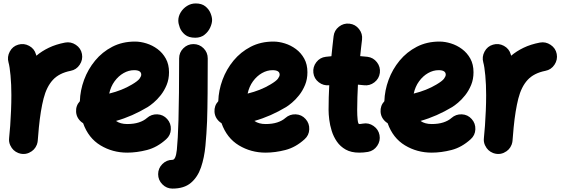

<svg xmlns="http://www.w3.org/2000/svg" viewBox="-20 -815 3273 1121"><path d="M108.4 83.5Q98.6 82.5 89.4 79.1Q89.4 79.1 88.9 79.1Q88.4 78.6 87.4 78.6Q54.7 65.9 40.5 34.2Q40.5 34.2 40 34.2Q40 33.7 39.6 32.7Q30.8 13.2 33.2 -8.3Q33.7 -11.2 33.7 -14.6Q35.2 -30.8 36.6 -47.6Q38.1 -64.5 39.6 -81.1Q42.5 -122.6 44.4 -168.7Q46.4 -214.8 46.4 -259.8Q46.4 -320.8 41.5 -373.8Q36.6 -426.8 29.8 -450.2Q20.5 -482.9 37.1 -513.9Q53.7 -544.9 86.4 -554.2Q119.1 -564 149.9 -547.4Q180.7 -530.8 189.9 -498Q191.4 -493.7 192.4 -489.7Q224.1 -516.6 265.4 -536.4Q306.6 -556.2 359.9 -566.4Q393.6 -572.8 422.9 -553.2Q452.1 -533.7 458.5 -500Q464.8 -466.3 445.3 -437Q425.8 -407.7 392.1 -401.4Q325.2 -388.2 288.6 -348.4Q252 -308.6 234.4 -239.7Q216.8 -170.9 207 -71.3Q204.1 -28.3 200.2 8.3Q199.2 18.1 195.8 27.3Q195.8 27.3 195.8 27.8Q195.3 28.3 195.3 29.3Q182.6 62 150.9 76.2Q150.9 76.2 150.9 76.7Q150.4 76.7 149.4 77.1Q129.9 85.9 108.4 83.5Z M950.2 -2Q897.9 45.4 838.1 60.8Q778.3 76.2 722.7 76.2Q637.2 76.2 566.7 33.7Q496.1 -8.8 465.3 -95.7Q448.2 -106 437 -123Q425.8 -140.1 424.3 -161.6Q421.9 -197.8 446.3 -224.1Q448.2 -287.1 470.9 -348.9Q493.7 -410.6 535.4 -461.2Q577.1 -511.7 635.7 -542Q694.3 -572.3 768.1 -572.3Q800.3 -572.3 835 -561.5Q869.6 -550.8 899.7 -528.6Q929.7 -506.3 948.2 -472.7Q966.8 -439 966.8 -393.1Q966.8 -352.5 952.9 -318.8Q939 -285.2 918.2 -259Q897.5 -232.9 876.7 -215.6Q856 -198.2 842.3 -189.9Q797.4 -163.1 751.5 -142.8Q705.6 -122.6 657.2 -108.9Q682.6 -90.8 722.7 -90.8Q761.7 -90.8 790.8 -100.3Q819.8 -109.9 837.9 -126Q863.8 -148.9 898.4 -147.5Q933.1 -146 956.1 -120.1Q979 -94.7 977.5 -59.8Q976.1 -24.9 950.2 -2ZM763.2 -405.3Q731.4 -405.3 701.4 -388.2Q671.4 -371.1 648.9 -340.3Q626.5 -309.6 617.7 -268.6Q692.9 -287.1 750 -321.3Q784.7 -341.8 794.7 -355.7Q804.7 -369.6 804.7 -378.9Q804.7 -405.3 763.2 -405.3Z M1109.4 -557.6Q1144 -557.6 1168.5 -533.2Q1192.9 -508.8 1192.9 -474.1Q1192.9 -361.8 1192.1 -270.5Q1191.4 -179.2 1189 -106.4Q1186 -34.2 1179.4 35.6Q1172.9 105.5 1153.6 162.1Q1134.3 218.8 1094.7 252.4Q1055.2 286.1 986.8 286.1Q952.6 286.1 928 261.2Q903.3 236.3 903.3 202.1Q903.3 167.5 928 142.8Q952.6 118.2 986.8 118.2Q1006.3 118.2 1012.5 59.8Q1018.6 1.5 1022 -113.3Q1023.9 -183.1 1024.9 -272.5Q1025.9 -361.8 1025.9 -474.1Q1025.9 -508.8 1050.5 -533.2Q1075.2 -557.6 1109.4 -557.6ZM1021 -694.8Q1021 -719.7 1034.9 -742.7Q1048.8 -765.6 1072 -780.3Q1095.2 -794.9 1122.6 -794.9Q1157.7 -794.9 1178.7 -778.1Q1199.7 -761.2 1209 -738.5Q1218.3 -715.8 1218.3 -698.2Q1218.3 -678.7 1207.3 -654.3Q1196.3 -629.9 1174.3 -612.3Q1152.3 -594.7 1120.1 -594.7Q1081.5 -594.7 1060.1 -612.5Q1038.6 -630.4 1029.8 -653.8Q1021 -677.2 1021 -694.8Z M1758.3 -2Q1706.1 45.4 1646.2 60.8Q1586.4 76.2 1530.8 76.2Q1445.3 76.2 1374.8 33.7Q1304.2 -8.8 1273.4 -95.7Q1256.3 -106 1245.1 -123Q1233.9 -140.1 1232.4 -161.6Q1230 -197.8 1254.4 -224.1Q1256.3 -287.1 1279.1 -348.9Q1301.8 -410.6 1343.5 -461.2Q1385.3 -511.7 1443.8 -542Q1502.4 -572.3 1576.2 -572.3Q1608.4 -572.3 1643.1 -561.5Q1677.7 -550.8 1707.8 -528.6Q1737.8 -506.3 1756.3 -472.7Q1774.9 -439 1774.9 -393.1Q1774.9 -352.5 1761 -318.8Q1747.1 -285.2 1726.3 -259Q1705.6 -232.9 1684.8 -215.6Q1664.1 -198.2 1650.4 -189.9Q1605.5 -163.1 1559.6 -142.8Q1513.7 -122.6 1465.3 -108.9Q1490.7 -90.8 1530.8 -90.8Q1569.8 -90.8 1598.9 -100.3Q1627.9 -109.9 1646 -126Q1671.9 -148.9 1706.5 -147.5Q1741.2 -146 1764.2 -120.1Q1787.1 -94.7 1785.6 -59.8Q1784.2 -24.9 1758.3 -2ZM1571.3 -405.3Q1539.6 -405.3 1509.5 -388.2Q1479.5 -371.1 1457 -340.3Q1434.6 -309.6 1425.8 -268.6Q1501 -287.1 1558.1 -321.3Q1592.8 -341.8 1602.8 -355.7Q1612.8 -369.6 1612.8 -378.9Q1612.8 -405.3 1571.3 -405.3Z M2197.8 -389.6Q2193.4 -355.5 2165.8 -334.2Q2138.2 -313 2104 -317.4Q2087.4 -319.3 2069.8 -320.8Q2067.9 -284.2 2066.7 -247.3Q2065.4 -210.4 2065.4 -173.3Q2065.4 -140.6 2068.1 -115.7Q2070.8 -90.8 2077.1 -90.8Q2085.4 -90.8 2098.6 -93.3Q2132.3 -99.6 2160.9 -79.6Q2189.5 -59.6 2195.8 -26.4Q2202.1 7.3 2182.4 36.4Q2162.6 65.4 2128.9 71.8Q2115.2 74.2 2102.3 75.2Q2089.4 76.2 2077.1 76.2Q2030.3 76.2 1998.5 58.3Q1966.8 40.5 1947 11.7Q1927.2 -17.1 1916.7 -50.8Q1906.2 -84.5 1902.3 -116.7Q1898.4 -148.9 1898.4 -173.3Q1898.4 -209.5 1899.4 -245.6Q1900.4 -281.7 1902.3 -317.4Q1868.7 -313.5 1841.1 -334.7Q1813.5 -356 1809.6 -390.1Q1805.7 -424.3 1826.9 -451.9Q1848.1 -479.5 1882.3 -483.4Q1898.4 -485.4 1915 -486.8Q1918 -516.1 1921.1 -545.4Q1924.3 -574.7 1927.7 -603.5Q1931.6 -637.7 1959 -659.2Q1986.3 -680.7 2020.5 -676.8Q2054.7 -672.9 2076.2 -645.5Q2097.7 -618.2 2093.8 -584Q2090.8 -559.6 2088.1 -535.6Q2085.4 -511.7 2083 -487.3Q2105 -485.8 2125.5 -483.4Q2159.7 -479 2180.9 -451.4Q2202.1 -423.8 2197.8 -389.6Z M2728 -2Q2675.8 45.4 2616 60.8Q2556.2 76.2 2500.5 76.2Q2415 76.2 2344.5 33.7Q2273.9 -8.8 2243.2 -95.7Q2226.1 -106 2214.8 -123Q2203.6 -140.1 2202.1 -161.6Q2199.7 -197.8 2224.1 -224.1Q2226.1 -287.1 2248.8 -348.9Q2271.5 -410.6 2313.2 -461.2Q2355 -511.7 2413.6 -542Q2472.2 -572.3 2545.9 -572.3Q2578.1 -572.3 2612.8 -561.5Q2647.5 -550.8 2677.5 -528.6Q2707.5 -506.3 2726.1 -472.7Q2744.6 -439 2744.6 -393.1Q2744.6 -352.5 2730.7 -318.8Q2716.8 -285.2 2696 -259Q2675.3 -232.9 2654.5 -215.6Q2633.8 -198.2 2620.1 -189.9Q2575.2 -163.1 2529.3 -142.8Q2483.4 -122.6 2435.1 -108.9Q2460.4 -90.8 2500.5 -90.8Q2539.6 -90.8 2568.6 -100.3Q2597.7 -109.9 2615.7 -126Q2641.6 -148.9 2676.3 -147.5Q2710.9 -146 2733.9 -120.1Q2756.8 -94.7 2755.4 -59.8Q2753.9 -24.9 2728 -2ZM2541 -405.3Q2509.3 -405.3 2479.2 -388.2Q2449.2 -371.1 2426.8 -340.3Q2404.3 -309.6 2395.5 -268.6Q2470.7 -287.1 2527.8 -321.3Q2562.5 -341.8 2572.5 -355.7Q2582.5 -369.6 2582.5 -378.9Q2582.5 -405.3 2541 -405.3Z M2880.4 83.5Q2870.6 82.5 2861.3 79.1Q2861.3 79.1 2860.8 79.1Q2860.4 78.6 2859.4 78.6Q2826.7 65.9 2812.5 34.2Q2812.5 34.2 2812 34.2Q2812 33.7 2811.5 32.7Q2802.7 13.2 2805.2 -8.3Q2805.7 -11.2 2805.7 -14.6Q2807.1 -30.8 2808.6 -47.6Q2810.1 -64.5 2811.5 -81.1Q2814.5 -122.6 2816.4 -168.7Q2818.4 -214.8 2818.4 -259.8Q2818.4 -320.8 2813.5 -373.8Q2808.6 -426.8 2801.8 -450.2Q2792.5 -482.9 2809.1 -513.9Q2825.7 -544.9 2858.4 -554.2Q2891.1 -564 2921.9 -547.4Q2952.6 -530.8 2961.9 -498Q2963.4 -493.7 2964.4 -489.7Q2996.1 -516.6 3037.4 -536.4Q3078.6 -556.2 3131.8 -566.4Q3165.5 -572.8 3194.8 -553.2Q3224.1 -533.7 3230.5 -500Q3236.8 -466.3 3217.3 -437Q3197.8 -407.7 3164.1 -401.4Q3097.2 -388.2 3060.5 -348.4Q3023.9 -308.6 3006.3 -239.7Q2988.8 -170.9 2979 -71.3Q2976.1 -28.3 2972.2 8.3Q2971.2 18.1 2967.8 27.3Q2967.8 27.3 2967.8 27.8Q2967.3 28.3 2967.3 29.3Q2954.6 62 2922.9 76.2Q2922.9 76.2 2922.9 76.7Q2922.4 76.7 2921.4 77.1Q2901.9 85.9 2880.4 83.5Z"/></svg>

Font: Mikhak Black
Style: Regular
Weight: 900
Designer: Amin Abedi
Version: Version 3.3